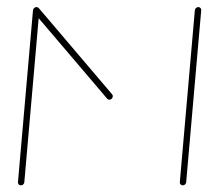

<svg xmlns="http://www.w3.org/2000/svg" viewBox="-20 -539 605 558"><path d="M85.9 -518.5Q89.6 -518.5 92.2 -515.7Q94.8 -513 94.4 -509.3L50.7 -9.6Q50.4 -5.9 47.6 -3.1Q44.8 -0.4 40.7 -0.4Q37 -0.4 34.4 -3Q31.9 -5.6 32.2 -9.6L75.9 -509.3Q76.3 -513 79.3 -515.7Q82.2 -518.5 85.9 -518.5ZM307.8 -259.6Q307.8 -255.2 304.8 -252.2Q301.9 -249.3 297.8 -249.3Q293.3 -249.3 291.5 -252.2L78.9 -501.9Q76.3 -504.4 76.3 -508.5Q76.7 -512.2 79.6 -515Q82.6 -517.8 86.3 -517.8Q90.4 -517.8 93.3 -514.8L305.9 -264.8Q307.8 -263 307.8 -259.6ZM556.3 -518.5Q560 -518.5 562.6 -515.7Q565.2 -513 564.8 -509.3L521.1 -9.6Q520.7 -5.9 518 -3.1Q515.2 -0.4 511.1 -0.4Q507.4 -0.4 504.8 -3Q502.2 -5.6 502.6 -9.6L546.3 -509.3Q546.7 -513 549.6 -515.7Q552.6 -518.5 556.3 -518.5Z"/></svg>

Font: 26F Galaxy Sans Hairline
Style: Italic
Weight: 50
Italic angle: -5°
Designer: C₂₉H₂₅N₃O₅
Version: Version 1.200